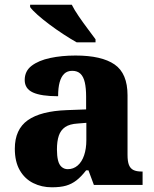

<svg xmlns="http://www.w3.org/2000/svg" viewBox="-20 -786 654 816"><path d="M200 10Q157 10 121 -8Q85 -26 64 -62.5Q43 -99 43 -154Q43 -236 98 -275Q153 -314 265 -318L346 -321V-375Q346 -411 340.5 -435.5Q335 -460 322 -472.5Q309 -485 287 -485Q266 -485 253 -472.5Q240 -460 233.5 -436.5Q227 -413 227 -377Q155 -377 120 -393Q85 -409 85 -446Q85 -484 114.5 -506.5Q144 -529 193 -539.5Q242 -550 301 -550Q412 -550 467 -512Q522 -474 522 -381V-128Q522 -100 528 -85Q534 -70 547 -63.5Q560 -57 582 -57H586V0H379L356 -62H346Q325 -35 305 -19.5Q285 -4 261 3Q237 10 200 10ZM268 -67Q292 -67 310 -82.5Q328 -98 337.5 -126Q347 -154 347 -191V-264L310 -261Q276 -259 257 -246Q238 -233 230 -209.5Q222 -186 222 -151Q222 -124 226.5 -105Q231 -86 242 -76.5Q253 -67 268 -67ZM306 -606Q281 -620 251 -639.5Q221 -659 191.5 -681Q162 -703 139.5 -723Q117 -743 108 -756V-766H285Q296 -744 314.5 -717Q333 -690 352.5 -664Q372 -638 386 -619V-606Z"/></svg>

Font: Noto Serif Ethiopic ExtraBold
Style: Regular
Weight: 800
Version: Version 2.102